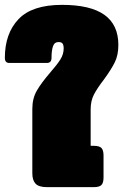

<svg xmlns="http://www.w3.org/2000/svg" viewBox="-55 -770 507 790"><path d="M78 -57V-322Q78 -365 96.5 -397Q115 -429 152 -472Q180 -504 193.5 -525.5Q207 -547 207 -571Q207 -584 202.5 -590.5Q198 -597 186 -597Q169 -597 163 -579.5Q157 -562 157 -532Q157 -511 138 -511H-17Q-35 -511 -35 -532Q-35 -632 21 -691Q77 -750 200 -750Q317 -750 374.5 -709Q432 -668 432 -585Q432 -543 417 -513Q402 -483 372 -442Q345 -407 331.5 -381Q318 -355 318 -320V-170H331Q354 -170 362.5 -161Q371 -152 371 -130V-40Q371 -18 362.5 -9Q354 0 331 0H138Q105 0 91.5 -14Q78 -28 78 -57Z"/></svg>

Font: Mitr
Style: Bold
Weight: 700
Designer: Thanarat Vachiruckul
Foundry: Cadson Demak
Version: Version 1.003